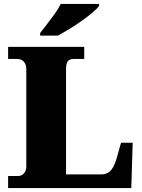

<svg xmlns="http://www.w3.org/2000/svg" viewBox="-20 -951 717 971"><path d="M21 0V-61H74Q83 -61 92 -66.5Q101 -72 107 -83Q113 -94 113 -109V-602Q113 -619 106.5 -630.5Q100 -642 89.5 -647.5Q79 -653 66 -653H21V-714H406V-653H357Q339 -653 330 -647.5Q321 -642 317.5 -631Q314 -620 314 -604V-69H492Q510 -69 524.5 -76.5Q539 -84 550.5 -103Q562 -122 571 -154L592 -229H651L644 0ZM183 -784Q198 -803 218 -829Q238 -855 257.5 -882Q277 -909 287 -931H481V-921Q472 -908 448.5 -888Q425 -868 394 -846Q363 -824 331 -804.5Q299 -785 273 -771H183Z"/></svg>

Font: Noto Serif Khmer Black
Style: Regular
Weight: 900
Version: Version 2.003